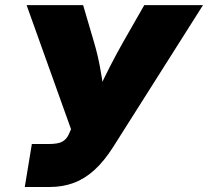

<svg xmlns="http://www.w3.org/2000/svg" viewBox="-20 -748 832 768"><path d="M79.1 0 107.4 -171.9H173.3Q212.4 -171.9 229.2 -181.4Q246.1 -190.9 254.9 -210.4L264.2 -231L86.4 -727.5H312.5L356.4 -578.1Q370.6 -529.8 379.4 -482.7Q388.2 -435.5 393.8 -392.6Q399.4 -349.6 404.3 -313.5H338.4Q356 -349.6 376 -392.3Q396 -435.1 419.9 -481.9Q443.8 -528.8 471.7 -578.1L557.1 -727.5H792L432.1 -159.2Q397 -104 358.4 -68.6Q319.8 -33.2 275.4 -16.6Q231 0 178.2 0Z"/></svg>

Font: Inter 24pt Black
Style: Italic
Weight: 900
Italic angle: -9.3988°
Designer: Rasmus Andersson
Foundry: rsms
Version: Version 4.001;git-66647c0bb